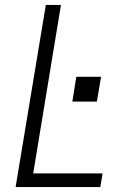

<svg xmlns="http://www.w3.org/2000/svg" viewBox="-20 -755 540 775"><path d="M43 0 165 -735H226L114 -55H394L385 0ZM272 -345 288 -445H388L371 -345Z"/></svg>

Font: Iosevka SS04 Light Oblique
Style: Regular
Weight: 300
Italic angle: -9°
Monospace: yes
Designer: Belleve Invis
Foundry: Belleve Invis
Version: Version 19.0.0; ttfautohint (v1.8.4)